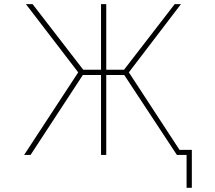

<svg xmlns="http://www.w3.org/2000/svg" viewBox="-20 -773 1040 929"><path d="M882.8 135.7V-23.4H835.9L581.1 -410.2H494.1V-23.4H468.8V-410.2H380.9L127.9 -23.4H96.7L358.4 -422.9L105.5 -752.9H137.7L382.8 -435.5H468.8V-752.9H494.1V-435.5H580.1L825.2 -752.9H855.5L603.5 -422.9L848.6 -47.9H908.2V135.7Z"/></svg>

Font: Mgen+ 1mn thin
Style: Regular
Weight: 100
Designer: [Source Han Sans]
Ryoko NISHIZUKA  (kana & ideographs); Paul D. Hunt (Latin, Greek & Cyrillic); Wenlong ZHANG  (bopomofo
Version: Version 1.059.20150602